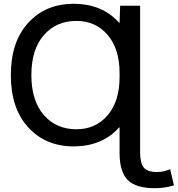

<svg xmlns="http://www.w3.org/2000/svg" viewBox="-20 -760 935 1010"><path d="M607 -640H609L612 -730H717V40Q717 98 736.5 121.5Q756 145 805 145Q840 145 875 130L895 215Q847 230 795 230Q695 230 652 187Q609 144 609 45V-90H607Q518 10 367 10Q220 10 128.5 -90Q37 -190 37 -365Q37 -540 128.5 -640Q220 -740 367 -740Q518 -740 607 -640ZM382 -80Q483 -80 546 -153.5Q609 -227 609 -355V-375Q609 -503 546 -576.5Q483 -650 382 -650Q276 -650 210.5 -575Q145 -500 145 -365Q145 -230 210.5 -155Q276 -80 382 -80Z"/></svg>

Font: Mplus 1p Medium
Style: Regular
Weight: 500
Version: Version 1.061